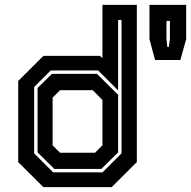

<svg xmlns="http://www.w3.org/2000/svg" viewBox="-20 -770 786 790"><path d="M439.5 0H158.5L55 -103V-437L158.5 -540H391.5L401.5 -530.5V-750H543V-103ZM397 -75H203.5L134.5 -143V-408L193.5 -466H379L466 -380V-143ZM371 -141.5 401.5 -172V-358.5L361.5 -399H227L196.5 -368V-172L227 -141.5ZM402 -61 480 -139V-688H466V-398L384 -480H188.5L120.5 -412V-139L198.5 -61ZM618 -523 595 -609V-750H746V-609L722 -523ZM668.5 -577H674.5L679 -608V-684H665V-608Z"/></svg>

Font: Tourney Thin
Style: Bold
Weight: 700
Version: Version 1.015